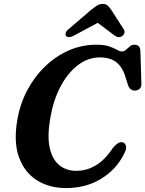

<svg xmlns="http://www.w3.org/2000/svg" viewBox="-20 -941 738 975"><path d="M606.5 -217Q617 -212.5 620 -197.5Q623 -182.5 608.5 -156.5Q570 -80 493.2 -33Q416.5 14 315.5 14Q229 14 166.2 -26.2Q103.5 -66.5 76 -143.8Q48.5 -221 68 -332.5Q81.5 -412.5 118 -481.8Q154.5 -551 208.5 -603.2Q262.5 -655.5 329 -684.8Q395.5 -714 469.5 -714Q509.5 -714 534.2 -705.5Q559 -697 573.8 -688.2Q588.5 -679.5 599 -679.5Q610 -679.5 619.5 -688Q629 -696.5 639 -705.2Q649 -714 662 -714Q692 -714 693 -681.5L698 -513.5Q698 -497 688.2 -489.2Q678.5 -481.5 665 -481Q639 -481 629.5 -510.5L618.5 -546Q602.5 -600.5 570.8 -625Q539 -649.5 487.5 -649.5Q426.5 -649.5 375.2 -610Q324 -570.5 287.8 -502.2Q251.5 -434 236.5 -347.5Q219 -252 232.2 -191.5Q245.5 -131 281.2 -102.2Q317 -73.5 367 -73.5Q421.5 -73.5 468.2 -102.2Q515 -131 554 -191Q569.5 -208.5 581.8 -215.2Q594 -222 606.5 -217ZM357 -761Q328 -745.5 316 -758Q311.5 -763 313.5 -772.8Q315.5 -782.5 328.5 -793L441.5 -890Q459 -904 472.2 -912.5Q485.5 -921 502 -921Q518.5 -921 527.2 -912.5Q536 -904 545.5 -890L608 -793Q615 -782.5 611.5 -772.8Q608 -763 601 -758Q582.5 -745.5 561.5 -761L476 -825Z"/></svg>

Font: Fraunces 9pt Soft SemiBold
Style: Italic
Weight: 600
Italic angle: -16°
Version: Version 1.000;[b76b70a41]